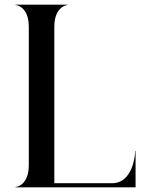

<svg xmlns="http://www.w3.org/2000/svg" viewBox="-20 -800 612 820"><path d="M458.5 -17.5H212V-685C212 -770.5 263.5 -778.5 268.5 -778.5V-780H46.5V-778.5C51.5 -778.5 103 -770.5 103 -685V-95C103 -9.5 51.5 -1.5 46.5 -1.5V0H559V-155H557.5C557.5 -142.5 549 -17.5 458.5 -17.5Z"/></svg>

Font: Beautique Display Thin
Style: Bold
Weight: 500
Designer: Nhat-Quang Ngo
Version: Version 1.100;Glyphs 3.2.3 (3260)